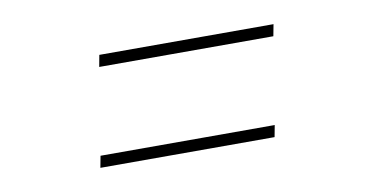

<svg xmlns="http://www.w3.org/2000/svg" viewBox="-37 -468 710 367"><g transform="rotate(-10 318.0 -284.5)"><path d="M133.5 -177.6 137.8 -200.3H475.9L471.6 -177.6ZM164.8 -367.9 169 -390.6H507.1L502.8 -367.9Z"/></g></svg>

Font: Inter Thin  BETA
Style: Italic
Weight: 100
Italic angle: -9.39999°
Designer: Rasmus Andersson
Foundry: rsms
Version: Version 3.011;git-f93a4a705